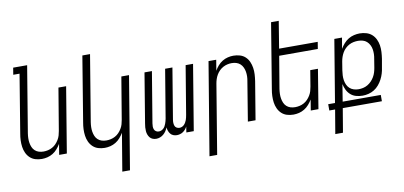

<svg xmlns="http://www.w3.org/2000/svg" viewBox="-83 -1011 3166 1503"><g transform="rotate(-10 1500.0 -260.0)"><path d="M179 8Q152 8 127.5 0.5Q103 -7 85 -24Q67 -41 56.5 -64Q46 -87 42.5 -112.5Q39 -138 40 -164.5Q41 -191 46 -218L122 -680H72L81 -735H192L105 -209Q102 -189 101.5 -170Q101 -151 104 -133Q107 -115 114 -98.5Q121 -82 134 -70Q147 -58 164.5 -52.5Q182 -47 202 -47Q219 -47 237 -51Q255 -55 271.5 -64Q288 -73 301 -86.5Q314 -100 324 -116.5Q334 -133 339 -150Q344 -167 347 -185L403 -520H464L378 0H317L331 -85Q319 -65 303 -46.5Q287 -28 266.5 -15.5Q246 -3 223.5 2.5Q201 8 179 8Z M781 215 831 -85Q819 -65 803 -46.5Q787 -28 766.5 -15.5Q746 -3 723.5 2.5Q701 8 679 8Q652 8 627.5 0.5Q603 -7 585 -24Q567 -41 556.5 -64Q546 -87 542.5 -112.5Q539 -138 540 -164.5Q541 -191 546 -218L631 -735H692L605 -209Q602 -189 601.5 -170Q601 -151 604 -133Q607 -115 614 -98.5Q621 -82 634 -70Q647 -58 664.5 -52.5Q682 -47 702 -47Q719 -47 737 -51Q755 -55 771.5 -64Q788 -73 801 -86.5Q814 -100 824 -116.5Q834 -133 839 -150Q844 -167 847 -185L903 -520H964L842 215Z M1088 8Q1073 8 1059.5 2.5Q1046 -3 1037.5 -13.5Q1029 -24 1024 -37.5Q1019 -51 1018 -65.5Q1017 -80 1018 -95.5Q1019 -111 1022 -126L1087 -520H1146L1079 -116Q1077 -103 1077 -91Q1077 -79 1081.5 -68Q1086 -57 1096 -51Q1106 -45 1118 -45Q1128 -45 1137.5 -49Q1147 -53 1155 -60.5Q1163 -68 1168 -77.5Q1173 -87 1176.5 -96.5Q1180 -106 1182.5 -115.5Q1185 -125 1187 -135L1251 -520H1309L1242 -116Q1240 -103 1240.5 -91Q1241 -79 1245 -68Q1249 -57 1259.5 -51Q1270 -45 1282 -45Q1292 -45 1301.5 -49Q1311 -53 1318.5 -60.5Q1326 -68 1331.5 -77.5Q1337 -87 1340.5 -96.5Q1344 -106 1346 -115.5Q1348 -125 1350 -135L1414 -520H1473L1387 0H1328L1335 -46Q1329 -34 1320.5 -24Q1312 -14 1301 -6.5Q1290 1 1277 4.5Q1264 8 1252 8Q1237 8 1223.5 2.5Q1210 -3 1201.5 -13.5Q1193 -24 1188 -37.5Q1183 -51 1182 -66Q1176 -51 1167 -37.5Q1158 -24 1145.5 -13.5Q1133 -3 1118 2.5Q1103 8 1088 8Z M1474 215 1596 -520H1657L1643 -435Q1654 -455 1670 -473.5Q1686 -492 1706.5 -504.5Q1727 -517 1749.5 -522.5Q1772 -528 1794 -528Q1821 -528 1846 -520.5Q1871 -513 1889 -496Q1907 -479 1917 -456Q1927 -433 1931 -407.5Q1935 -382 1933.5 -355.5Q1932 -329 1928 -302L1878 0H1817L1868 -311Q1872 -331 1872.5 -350Q1873 -369 1870 -387Q1867 -405 1859.5 -421.5Q1852 -438 1839 -450Q1826 -462 1808.5 -467.5Q1791 -473 1771 -473Q1754 -473 1736.5 -469Q1719 -465 1702.5 -456Q1686 -447 1672.5 -433.5Q1659 -420 1649.5 -403.5Q1640 -387 1634.5 -370Q1629 -353 1626 -335L1535 215Z M2179 8Q2152 8 2127.5 0.5Q2103 -7 2085 -24Q2067 -41 2056.5 -64Q2046 -87 2042.5 -112.5Q2039 -138 2040 -164.5Q2041 -191 2046 -218L2131 -735H2192L2157 -520H2464L2455 -465H2148L2105 -209Q2102 -189 2101.5 -170Q2101 -151 2104 -133Q2107 -115 2114 -98.5Q2121 -82 2134 -70Q2147 -58 2164.5 -52.5Q2182 -47 2202 -47Q2219 -47 2237 -51Q2255 -55 2271.5 -64Q2288 -73 2301 -86.5Q2314 -100 2324 -116.5Q2334 -133 2339 -150Q2344 -167 2347 -185L2368 -312H2429L2378 0H2317L2331 -85Q2319 -65 2303 -46.5Q2287 -28 2266.5 -15.5Q2246 -3 2223.5 2.5Q2201 8 2179 8Z M2474 215 2506 25H2460V-25H2514L2596 -520H2657L2642 -433Q2655 -455 2671.5 -473.5Q2688 -492 2708.5 -504.5Q2729 -517 2752.5 -522.5Q2776 -528 2798 -528Q2825 -528 2850.5 -520.5Q2876 -513 2894.5 -496.5Q2913 -480 2924 -457Q2935 -434 2939 -408.5Q2943 -383 2941.5 -356Q2940 -329 2936 -302L2924 -234Q2921 -211 2914 -188Q2907 -165 2895.5 -143Q2884 -121 2867.5 -101.5Q2851 -82 2830 -69Q2809 -56 2785 -50Q2761 -44 2738 -44Q2711 -44 2686 -51Q2661 -58 2642.5 -74.5Q2624 -91 2613 -113.5Q2602 -136 2597 -161L2575 -25H2878V25H2567L2535 215ZM2715 -99Q2733 -99 2751.5 -103Q2770 -107 2787 -117Q2804 -127 2817.5 -141Q2831 -155 2841 -172Q2851 -189 2856.5 -207Q2862 -225 2865 -243L2876 -311Q2880 -331 2880.5 -350Q2881 -369 2878 -387.5Q2875 -406 2866.5 -422.5Q2858 -439 2844.5 -451Q2831 -463 2813 -468Q2795 -473 2775 -473Q2758 -473 2740 -469.5Q2722 -466 2705 -457Q2688 -448 2674 -434.5Q2660 -421 2650.5 -404.5Q2641 -388 2635 -370.5Q2629 -353 2626 -335L2615 -267Q2612 -247 2611 -227.5Q2610 -208 2613 -189Q2616 -170 2623.5 -153Q2631 -136 2644.5 -123.5Q2658 -111 2676.5 -105Q2695 -99 2715 -99Z"/></g></svg>

Font: Iosevka Term Curly Light
Style: Italic
Weight: 300
Italic angle: -9°
Designer: Belleve Invis
Foundry: Belleve Invis
Version: Version 32.3.0